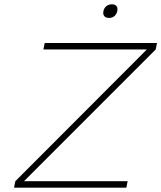

<svg xmlns="http://www.w3.org/2000/svg" viewBox="-20 -869 747 889"><path d="M707 -670H187L181 -640H660L51 -30L45 0H565L571 -30H91L701 -640ZM459 -817C455 -799 464 -786 485 -786C506 -786 518 -799 523 -817V-818C527 -837 518 -849 498 -849C477 -849 463 -836 459 -818Z"/></svg>

Font: LT Wave Text Thin Italic
Style: Regular
Weight: 100
Designer: Daniel Lyons
Version: Version 2.5 (Glyphs App)